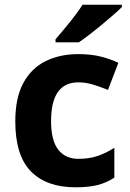

<svg xmlns="http://www.w3.org/2000/svg" viewBox="-20 -786 554 816"><path d="M300 10Q178 10 111.5 -57.5Q45 -125 45 -270Q45 -370 79 -433Q113 -496 173.5 -526Q234 -556 313 -556Q369 -556 410.5 -545Q452 -534 483 -519L439 -404Q404 -418 373.5 -427Q343 -436 313 -436Q197 -436 197 -271Q197 -189 227.5 -150Q258 -111 313 -111Q360 -111 396 -123.5Q432 -136 466 -158V-31Q432 -9 394.5 0.5Q357 10 300 10ZM498 -756Q484 -742 461 -722Q438 -702 411.5 -680Q385 -658 359.5 -638.5Q334 -619 315 -606H216V-619Q232 -638 253.5 -663.5Q275 -689 296 -716.5Q317 -744 331 -766H498Z"/></svg>

Font: Noto Sans Balinese
Style: Bold
Weight: 700
Designer: Aditya Bayu, David Williams
Foundry: David Williams
Version: Version 2.005; ttfautohint (v1.8.4.7-5d5b)